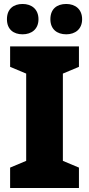

<svg xmlns="http://www.w3.org/2000/svg" viewBox="-20 -948 448 968"><path d="M15 -851C15 -800 48 -775 94 -775C139 -775 174 -801 174 -851C174 -902 139 -928 94 -928C48 -928 15 -903 15 -851ZM234 -851C234 -801 267 -775 314 -775C359 -775 394 -801 394 -851C394 -902 359 -928 314 -928C267 -928 234 -903 234 -851ZM378 0V-103L297 -137V-577L378 -611V-714H31V-611L112 -577V-137L31 -103V0Z"/></svg>

Font: Noto Sans Kannada SemiCondensed Black
Style: Regular
Weight: 900
Width: 4
Designer: Jelle Bosma - Monotype Design Team
Foundry: Monotype Imaging Inc.
Version: Version 2.005